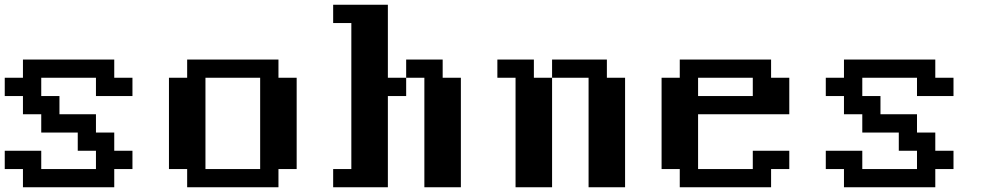

<svg xmlns="http://www.w3.org/2000/svg" viewBox="-20 -789 4191 809"><path d="M76.7 0V-76.7H0V-153.8H153.8V-76.7H384.3V-153.8H307.6V-230.5H153.8V-307.6H76.7V-384.3H0V-461.4H76.7V-538.1H461.4V-461.4H538.1V-384.3H384.3V-461.4H153.8V-384.3H230.5V-307.6H384.3V-230.5H461.4V-153.8H538.1V-76.7H461.4V0Z M1076.2 -76.7V-461.4H845.7V-76.7ZM768.6 0V-76.7H691.9V-461.4H768.6V-538.1H1153.3V-461.4H1230V-76.7H1153.3V0Z M1768.1 0V-461.4H1691.4V-538.1H1845.2V-461.4H1921.9V0ZM1383.8 0V-76.7H1460.4V-691.9H1383.8V-769H1614.3V-461.4H1691.4V-384.3H1614.3V0Z M2152.3 0V-461.4H2075.7V-538.1H2229.5V-461.4H2306.2V0ZM2460 0V-461.4H2306.2V-538.1H2537.1V-461.4H2613.8V0Z M3151.9 -384.3V-461.4H2921.4V-384.3ZM2844.2 0V-76.7H2767.6V-461.4H2844.2V-538.1H3229V-461.4H3305.7V-307.6H2921.4V-76.7H3151.9V-153.8H3305.7V-76.7H3229V0Z M3536.1 0V-76.7H3459.5V-153.8H3613.3V-76.7H3843.8V-153.8H3767.1V-230.5H3613.3V-307.6H3536.1V-384.3H3459.5V-461.4H3536.1V-538.1H3920.9V-461.4H3997.6V-384.3H3843.8V-461.4H3613.3V-384.3H3689.9V-307.6H3843.8V-230.5H3920.9V-153.8H3997.6V-76.7H3920.9V0Z"/></svg>

Font: Good Old DOS
Style: Regular
Weight: 400
Designer: Vasily Draigo
Foundry: Vasily Draigo
Version: 1.0